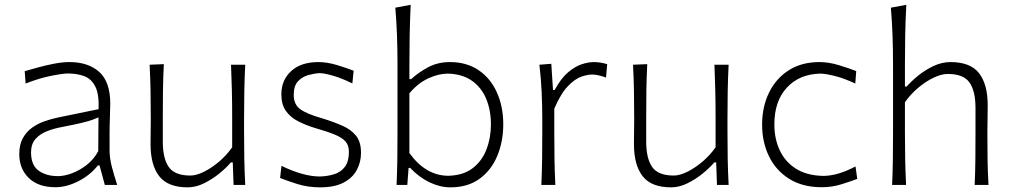

<svg xmlns="http://www.w3.org/2000/svg" viewBox="-20 -782 4283 812"><path d="M214.8 9.8Q141.6 9.8 101.6 -29.3Q61.5 -68.4 61.5 -130.4Q61.5 -170.9 76.9 -198.2Q92.3 -225.6 116.7 -242.7Q141.1 -259.8 169.4 -269.5Q197.8 -279.3 223.6 -284.7L397 -320.3Q399.4 -385.3 382.3 -417.5Q365.2 -449.7 335 -460.4Q304.7 -471.2 267.6 -471.2Q245.6 -471.2 195.6 -461.2Q145.5 -451.2 88.4 -428.7L84.5 -481Q107.9 -487.8 140.9 -496.8Q173.8 -505.9 209 -512.7Q244.1 -519.5 273.9 -519.5Q353 -519.5 399.7 -477.8Q446.3 -436 446.3 -343.3Q446.3 -320.8 444.8 -286.1Q443.4 -251.5 443.4 -216.8V-146Q443.4 -114.3 452.6 -78.1Q461.9 -42 475.6 0H423.3L400.9 -82.5H394Q361.3 -41 311.3 -15.6Q261.2 9.8 214.8 9.8ZM225.6 -37.1Q250.5 -37.1 282.7 -48.6Q314.9 -60.1 345.5 -83.5Q376 -106.9 395.5 -142.6L396.5 -285.6Q387.2 -281.2 371.8 -275.6Q356.4 -270 326.7 -262.7Q296.9 -255.4 243.2 -245.1Q208 -238.8 178 -226.8Q147.9 -214.8 129.6 -193.6Q111.3 -172.4 111.3 -137.7Q111.3 -83 143.6 -60.1Q175.8 -37.1 225.6 -37.1Z M773.9 10.3Q689.9 10.3 653.3 -36.9Q616.7 -84 616.7 -172.4Q616.7 -205.6 617.2 -230.5Q617.7 -255.4 617.7 -278.3Q617.7 -342.3 616.7 -396.7Q615.7 -451.2 612.8 -508.3L672.9 -510.7Q669.9 -453.6 669.2 -398.9Q668.5 -344.2 668.5 -282.2V-183.1Q668.5 -112.3 693.6 -75.9Q718.8 -39.6 785.2 -39.6Q810.1 -39.6 842.3 -55.4Q874.5 -71.3 906.5 -98.4Q938.5 -125.5 961.9 -159.2V-282.2Q961.9 -344.2 960.7 -397.7Q959.5 -451.2 957 -508.3H1017.1Q1014.2 -451.2 1013.2 -396.7Q1012.2 -342.3 1012.2 -278.3V-226.1Q1012.2 -163.1 1013.2 -110.1Q1014.2 -57.1 1017.1 0H967.8L964.4 -95.2H956.5Q938 -73.2 908.2 -48.8Q878.4 -24.4 843.5 -7.1Q808.6 10.3 773.9 10.3Z M1334.5 10.3Q1282.2 10.3 1238.5 -3.4Q1194.8 -17.1 1164.6 -29.3L1170.4 -80.6Q1213.4 -59.6 1254.9 -47.6Q1296.4 -35.6 1333 -35.6Q1366.2 -36.6 1394 -45.4Q1421.9 -54.2 1438.7 -76.7Q1455.6 -99.1 1455.6 -140.1Q1455.6 -166.5 1441.9 -182.9Q1428.2 -199.2 1396.7 -212.4Q1365.2 -225.6 1310.5 -241.2Q1272.5 -252.9 1240.5 -269.3Q1208.5 -285.6 1189.2 -312.7Q1169.9 -339.8 1169.9 -382.8Q1169.9 -443.4 1211.4 -481.4Q1252.9 -519.5 1326.2 -519.5Q1363.8 -519.5 1405.5 -506.8Q1447.3 -494.1 1475.6 -482.9L1470.2 -429.2Q1424.3 -451.7 1387.2 -462.2Q1350.1 -472.7 1331.5 -472.7Q1310.5 -471.7 1284.9 -464.8Q1259.3 -458 1240.7 -438.7Q1222.2 -419.4 1222.2 -379.9Q1222.2 -340.3 1250 -320.1Q1277.8 -299.8 1343.8 -281.2Q1392.6 -266.1 1429.2 -249.8Q1465.8 -233.4 1486.3 -207.3Q1506.8 -181.2 1506.8 -135.7Q1506.8 -96.7 1489 -63.2Q1471.2 -29.8 1433.1 -9.8Q1395 10.3 1334.5 10.3Z M1884.8 10.3Q1841.3 10.3 1797.1 -10.7Q1752.9 -31.7 1714.8 -71.8H1708L1702.6 0H1657.2Q1659.7 -57.1 1660.4 -110.1Q1661.1 -163.1 1661.1 -226.1V-507.8Q1661.1 -573.2 1658.9 -633.3Q1656.7 -693.4 1651.9 -749.5L1716.8 -761.7Q1713.9 -698.7 1712.6 -636.5Q1711.4 -574.2 1711.4 -507.8V-447.3H1718.8Q1747.6 -474.1 1789.1 -496.8Q1830.6 -519.5 1882.8 -519.5Q1953.6 -519.5 2004.2 -485.1Q2054.7 -450.7 2081.5 -391.1Q2108.4 -331.5 2108.4 -255.9Q2108.4 -184.6 2083.5 -123.8Q2058.6 -63 2008.8 -26.4Q1959 10.3 1884.8 10.3ZM1875 -38.6Q1939 -40 1978.8 -70.6Q2018.6 -101.1 2037.4 -150.1Q2056.2 -199.2 2056.2 -255.9Q2056.2 -315.4 2036.4 -363.5Q2016.6 -411.6 1976.1 -440.4Q1935.5 -469.2 1873 -470.7Q1833 -470.2 1789.6 -449.7Q1746.1 -429.2 1711.4 -387.2V-134.8Q1779.8 -39.6 1875 -38.6Z M2269.5 0Q2272 -57.1 2272.7 -110.1Q2273.4 -163.1 2273.4 -226.1V-277.3Q2273.4 -332.5 2270.8 -391.6Q2268.1 -450.7 2261.2 -508.3L2311.5 -512.2L2318.8 -401.4H2325.7Q2352.1 -450.2 2381.8 -475.6Q2411.6 -501 2440.2 -510.3Q2468.8 -519.5 2490.7 -519.5Q2506.3 -519.5 2520.5 -517.1Q2534.7 -514.6 2547.9 -510.7L2543 -454.1Q2528.3 -459.5 2512.7 -463.1Q2497.1 -466.8 2483.9 -466.8Q2465.3 -466.8 2438.7 -457.8Q2412.1 -448.7 2382.3 -418.2Q2352.5 -387.7 2324.2 -322.8V-224.6Q2324.2 -162.6 2325 -109.9Q2325.7 -57.1 2328.6 0Z M2818.4 10.3Q2734.4 10.3 2697.8 -36.9Q2661.1 -84 2661.1 -172.4Q2661.1 -205.6 2661.6 -230.5Q2662.1 -255.4 2662.1 -278.3Q2662.1 -342.3 2661.1 -396.7Q2660.2 -451.2 2657.2 -508.3L2717.3 -510.7Q2714.4 -453.6 2713.6 -398.9Q2712.9 -344.2 2712.9 -282.2V-183.1Q2712.9 -112.3 2738 -75.9Q2763.2 -39.6 2829.6 -39.6Q2854.5 -39.6 2886.7 -55.4Q2918.9 -71.3 2950.9 -98.4Q2982.9 -125.5 3006.3 -159.2V-282.2Q3006.3 -344.2 3005.1 -397.7Q3003.9 -451.2 3001.5 -508.3H3061.5Q3058.6 -451.2 3057.6 -396.7Q3056.6 -342.3 3056.6 -278.3V-226.1Q3056.6 -163.1 3057.6 -110.1Q3058.6 -57.1 3061.5 0H3012.2L3008.8 -95.2H3001Q2982.4 -73.2 2952.6 -48.8Q2922.9 -24.4 2887.9 -7.1Q2853 10.3 2818.4 10.3Z M3455.1 9.8Q3374.5 9.8 3318.1 -25.4Q3261.7 -60.5 3232.4 -120.6Q3203.1 -180.7 3203.1 -254.9Q3203.1 -330.1 3232.2 -389.9Q3261.2 -449.7 3315.4 -484.6Q3369.6 -519.5 3445.8 -519.5Q3484.9 -519.5 3528.1 -506.3Q3571.3 -493.2 3601.1 -481.4L3597.2 -428.7Q3547.9 -451.7 3508.5 -461.2Q3469.2 -470.7 3449.7 -470.7Q3360.8 -468.8 3307.9 -411.6Q3254.9 -354.5 3254.9 -255.9Q3254.9 -194.8 3277.8 -146Q3300.8 -97.2 3346.4 -68.4Q3392.1 -39.6 3461.4 -38.1Q3522.5 -38.1 3598.1 -78.1L3605.5 -25.4Q3578.1 -15.1 3538.8 -2.7Q3499.5 9.8 3455.1 9.8Z M3752.9 0Q3755.4 -57.1 3756.1 -110.1Q3756.8 -163.1 3756.8 -226.1V-507.8Q3756.8 -573.2 3754.6 -633.3Q3752.4 -693.4 3747.6 -749.5L3813 -761.7Q3809.6 -698.7 3808.3 -636.5Q3807.1 -574.2 3807.1 -507.8V-416H3814.5Q3833 -437.5 3862.5 -461.7Q3892.1 -485.8 3927.7 -502.7Q3963.4 -519.5 3999.5 -519.5Q4084 -519.5 4120.6 -472.4Q4157.2 -425.3 4157.2 -336.9Q4157.2 -304.2 4156.5 -275.9Q4155.8 -247.6 4155.8 -226.1Q4155.8 -163.1 4156.5 -110.1Q4157.2 -57.1 4160.6 0H4102.1Q4104.5 -57.1 4105 -109.9Q4105.5 -162.6 4105.5 -224.6V-326.2Q4105.5 -397 4080.1 -433.1Q4054.7 -469.2 3988.3 -469.2Q3961.4 -469.2 3928.2 -453.4Q3895 -437.5 3863 -410.6Q3831.1 -383.8 3807.1 -349.6V-224.6Q3807.1 -162.6 3808.1 -109.9Q3809.1 -57.1 3812 0Z"/></svg>

Font: Pinar-DS3-FD Light
Style: Regular
Weight: 300
Designer: Amin Abedi
Version: Version 3.000